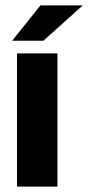

<svg xmlns="http://www.w3.org/2000/svg" viewBox="-20 -692 327 712"><path d="M25 0ZM193 0H43V-494H193ZM130 -672H287L141 -541H25Z"/></svg>

Font: Blinker
Style: Bold
Weight: 700
Designer: Juergen Huber
Foundry: supertype
Version: Version 1.015;PS 1.15;hotconv 1.0.88;makeotf.lib2.5.647800; 